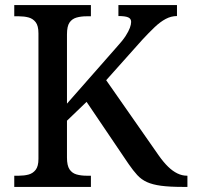

<svg xmlns="http://www.w3.org/2000/svg" viewBox="-20 -734 798 754"><path d="M36 0V-44H55Q75 -44 92 -48.5Q109 -53 120 -67Q131 -81 131 -110V-603Q131 -633 120 -647Q109 -661 92 -665.5Q75 -670 55 -670H36V-714H337V-670H319Q298 -670 280.5 -665Q263 -660 253 -645.5Q243 -631 243 -599V-327L440 -551Q462 -575 473.5 -593Q485 -611 490 -624.5Q495 -638 495 -648Q495 -661 483 -666Q471 -671 445 -671V-714H675V-671Q652 -671 630.5 -659.5Q609 -648 587 -627Q565 -606 539 -578L397 -419L603 -124Q622 -97 640 -79.5Q658 -62 676.5 -53Q695 -44 714 -44H716V0H697Q646 0 612.5 -4.5Q579 -9 557 -19Q535 -29 519 -46.5Q503 -64 485 -90L320 -334L243 -260V-115Q243 -84 253 -69Q263 -54 280.5 -49Q298 -44 319 -44H337V0Z"/></svg>

Font: ET Text
Style: Regular
Weight: 470
Designer: Monotype Design Team
Foundry: Monotype Imaging Inc.
Version: Version 2.009